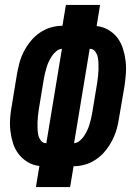

<svg xmlns="http://www.w3.org/2000/svg" viewBox="-20 -755 540 775"><path d="M125 0 139 -85Q113 -88 91.5 -101Q70 -114 55 -133.5Q40 -153 32.5 -177Q25 -201 22 -226.5Q19 -252 21 -278.5Q23 -305 28 -331L48 -453Q52 -476 58 -499.5Q64 -523 75.5 -545.5Q87 -568 103 -588Q119 -608 140 -622.5Q161 -637 184.5 -644Q208 -651 232 -651L246 -735H384L370 -650Q396 -647 418 -634Q440 -621 454.5 -601.5Q469 -582 476.5 -558Q484 -534 487 -508.5Q490 -483 488 -456.5Q486 -430 482 -404L461 -282Q458 -259 451.5 -235.5Q445 -212 433.5 -189.5Q422 -167 406 -147Q390 -127 369 -112.5Q348 -98 324.5 -91Q301 -84 277 -84L263 0ZM279 -177Q291 -178 301.5 -186.5Q312 -195 319 -205.5Q326 -216 331.5 -227.5Q337 -239 340.5 -250.5Q344 -262 347 -274Q350 -286 352 -298L372 -419Q374 -432 375.5 -445.5Q377 -459 377.5 -472.5Q378 -486 377.5 -499Q377 -512 374.5 -524.5Q372 -537 364 -547.5Q356 -558 343 -558H342ZM167 -177 230 -558Q218 -557 207.5 -548.5Q197 -540 190 -529.5Q183 -519 177.5 -507.5Q172 -496 168.5 -484.5Q165 -473 162 -461Q159 -449 157 -437L137 -316Q135 -303 133.5 -289.5Q132 -276 131.5 -262.5Q131 -249 131.5 -236Q132 -223 134.5 -210.5Q137 -198 145 -187.5Q153 -177 166 -177Z"/></svg>

Font: Iosevka SS18 Heavy
Style: Italic
Weight: 900
Italic angle: -9°
Monospace: yes
Designer: Belleve Invis
Foundry: Belleve Invis
Version: Version 25.1.1; ttfautohint (v1.8.4)